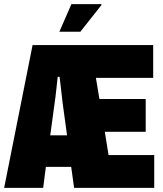

<svg xmlns="http://www.w3.org/2000/svg" viewBox="-25 -905 785 925"><path d="M261 -752 319 -885H463L464 -881L362 -752ZM-5 0 132 -688H713V-530H437L454 -428H677V-270H480L498 -158H718V0H332L318 -101H196L183 0ZM217 -253H298L277 -407Q276 -419 273 -441.5Q270 -464 267.5 -489.5Q265 -515 262 -535H253Q250 -509 246 -471Q242 -433 238 -407Z"/></svg>

Font: Archivo ExtraCondensed Black
Style: Regular
Weight: 900
Width: 2
Designer: Hector Gatti
Foundry: Omnibus-Type
Version: Version 2.001; ttfautohint (v1.8.3)